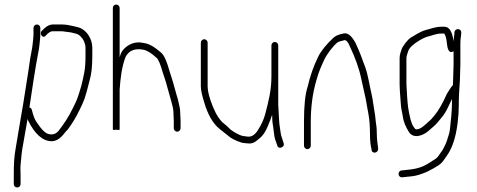

<svg xmlns="http://www.w3.org/2000/svg" viewBox="-20 -652 2104 847"><path d="M127.8 -529V-499C127.8 -493 127.3 -486.2 126.3 -478.5C123.8 -459.1 123.5 -447.2 119.3 -427C110.5 -384.1 108.4 -354.5 98.9 -298.7C88.6 -238.1 85.4 -207.6 75.8 -156C69 -119.2 56.8 -40.6 50 -3.1C41.7 42.3 40.8 72.9 40.8 123V160C40.8 168.8 47.3 175 55.8 175C64.3 175 70.8 168.8 70.8 160V123C70.8 105.8 69.3 91.2 70.8 75.5C73.9 42.5 75 20.1 82.8 -20C90.5 -59.5 94.7 -92.4 101.8 -128C101.8 -126.7 102.1 -125 102.8 -123C132.5 -60.3 169.3 -29 208 -29C225.6 -29 242.6 -38.7 259.2 -58C265.6 -66.7 272.5 -74.3 279.2 -81C298.3 -106.5 315.3 -134.6 330.2 -165.5C351.3 -209.2 354 -212.2 375.2 -297C383.2 -323 387.2 -359 387.2 -405V-442C387.2 -483.2 358.8 -523.1 325.2 -531.5L305.2 -536.5C288.2 -540.7 269.2 -544 253.6 -544H212.9C199.9 -544 186.8 -537.7 173.6 -525L165.6 -517C150.8 -505 168.2 -481 180 -493L188.8 -502C197.3 -510 204.8 -514 211.2 -514H252.4C260.9 -514 271.2 -511.1 281.7 -510.5C292.5 -509.9 305.9 -505.5 315.2 -503.5C329.7 -500.4 343.1 -485.2 350.2 -471L354.7 -457.5C356.4 -452.5 357.2 -447.3 357.2 -442V-405C357.2 -340 348.8 -318.2 339.2 -275C320.3 -210.9 320.5 -214.5 303.2 -178.4C283.9 -138.1 261.3 -103.7 238.4 -75C229.9 -64.3 219.5 -59 207.2 -59C203.5 -59 200 -59.3 196.8 -60C179.5 -63.1 161.8 -82 139.1 -116.7C132.7 -126.4 126.6 -142.9 120.8 -166C119.5 -172.7 115.8 -176.7 109.8 -178C115.3 -219 138.4 -369 147.7 -414.2C151.1 -430.7 153.1 -443.2 153.8 -451.5C155 -466.2 157.8 -484.1 157.8 -499V-529C157.8 -536.9 150.7 -544 142.8 -544C134.9 -544 127.8 -536.9 127.8 -529Z M761.6 -71C769.5 -71 776.6 -78.1 776.6 -86V-120L774.6 -163C774.6 -170.3 771.3 -187.3 764.6 -214L757.6 -238C754.9 -246 751.9 -256.7 748.6 -270C742.9 -292.9 733.7 -318.8 727.6 -339C716 -381.7 703.8 -408.5 691.1 -419.5C662.2 -444.6 638.4 -458.7 616.2 -462C605.4 -463.6 595.9 -466.3 582.2 -464.5C559.9 -461.5 541 -451.5 525.4 -434.5C514.4 -422.5 512.5 -414.7 507.8 -399V-617C507.8 -625.2 500.6 -632 492.3 -632C483.9 -632 477.8 -625.2 477.8 -617V-81C477.8 -78.3 482.8 -78 492.8 -80C502.8 -78 507.8 -78.3 507.8 -81V-257C511.8 -311.7 517.1 -355.4 533.4 -399.5C535 -403.8 538.5 -409.2 544 -415.5C557.8 -431.5 581 -438.5 611.5 -432.9C629.2 -429.6 647.9 -417.7 670.6 -397C678.2 -391.3 687.6 -369.1 698.6 -330.5C700.6 -323.5 703.4 -315 707.1 -305C713 -289 723.3 -246 728.6 -230L735.6 -205C741.6 -183 744.6 -169.7 744.6 -165L746.6 -120V-86C746.6 -78.1 753.7 -71 761.6 -71Z M1192.4 -467C1184.5 -467 1177.4 -459.9 1177.4 -452V-316C1177.4 -253 1164.6 -204.4 1149.7 -147.7C1143.8 -125.5 1133.4 -102.6 1118.4 -79C1104.7 -56.7 1089.2 -46.8 1070.8 -49.5C1063.9 -50.5 1057.9 -51.3 1052.8 -52C1036.5 -54.1 1002 -74.1 991.4 -85.8C982.9 -94.6 975 -101.3 969 -106C950.4 -120 933.6 -145.6 918.5 -183C903.5 -220.4 896 -249.4 896 -270V-464C896 -471.9 888.9 -479 881 -479C873.1 -479 866 -471.9 866 -464V-270C866 -255.3 871 -232 881 -200C897.1 -145.4 919.7 -106.4 949 -83C955.7 -77.7 967.2 -68.5 983.6 -55.5C997.2 -42.5 1018.6 -31.3 1048.4 -22C1054.8 -21.3 1062.4 -20.5 1071.2 -19.5C1096 -16.7 1105.1 -25.1 1124.9 -41.7C1138.6 -52.2 1150.5 -69.5 1160.7 -93.7C1171 -117.8 1177.5 -135.3 1180.4 -146C1180.4 -140.1 1181.4 -126.3 1181.4 -120C1181.4 -116 1182.5 -107.6 1184.7 -94.9C1188.4 -72.7 1188.4 -56.5 1193.4 -38L1203.4 -10C1206.5 8.4 1237.6 -1.4 1231.4 -20L1222.4 -48C1220.4 -52.7 1219.1 -58.2 1218.4 -64.5C1217.2 -76.6 1211.4 -106.1 1211.4 -120L1207.4 -190V-452C1207.4 -459.9 1200.4 -467 1192.4 -467Z M1336 6C1343.9 6 1351 -1.1 1351 -9V-115C1351 -179.2 1358.9 -238.9 1374.6 -294.1C1388.8 -343.9 1394.6 -352.8 1409.1 -385.9C1420.3 -411.5 1451.2 -451.7 1469 -465C1476.3 -470.5 1489.7 -470.9 1499.4 -475C1507.9 -475 1515.7 -466.3 1522.6 -449C1547 -397.4 1564.5 -349.3 1573.6 -304.7C1577.1 -287.2 1581.5 -267.7 1586.6 -246.2C1598.3 -196.5 1594.1 -206.7 1604.7 -153C1609.7 -127.6 1612.2 -95.6 1612.2 -57C1612.2 -32.3 1614.5 -10.7 1619.2 8C1619.2 28.3 1651 24.8 1648 2C1645.7 -15.8 1642.2 -40.7 1642.2 -64.2C1642.2 -78.9 1641.5 -90.1 1640.2 -97.7C1636.4 -119.4 1636.7 -135.4 1632 -160.2C1626.7 -189 1625.1 -212 1618.7 -239C1609.8 -276.4 1603.7 -321.1 1591.2 -355.5C1578.5 -390.5 1566.4 -424.4 1548.2 -463C1530.8 -494.3 1514.3 -508 1496.2 -504.4C1474.7 -500 1459.2 -495.7 1443 -477.4C1430.5 -465.8 1422 -457 1418 -451C1413.3 -446.3 1409.2 -441.3 1405.5 -436C1396.5 -422.9 1389.3 -415.1 1382 -398C1363.6 -361.1 1348.6 -318.1 1337 -269C1326.3 -237 1321 -185.7 1321 -115V-9C1321 -1.1 1328.1 6 1336 6Z M1984.9 -510 1983.9 -498C1982.9 -486.3 1981.1 -479.7 1980.9 -470C1975.2 -512.7 1961.9 -534 1940.9 -534H1927.9C1900.1 -534 1882.3 -525.3 1858.9 -519.7C1836.7 -514.5 1808.2 -495.5 1791.5 -485.6C1779.3 -478.4 1755.7 -447.8 1751.4 -434C1748 -423.2 1742.9 -410.4 1742.9 -396V-280.5C1742.9 -270.8 1743.3 -261.3 1743.9 -252L1747.9 -197C1749.7 -167.2 1753 -165.2 1758 -132.2C1760.7 -114.4 1769.1 -93.8 1783.4 -70.5C1802.9 -38.7 1844.4 -51.7 1871.4 -75.5C1877.1 -80.5 1883.6 -86.2 1890.9 -92.5C1909.8 -108.8 1909.2 -111.7 1928.2 -133.5C1938.4 -145.2 1947.9 -160.6 1956.7 -179.5C1965.5 -198.5 1971.3 -210.3 1973.9 -215V-202C1973.9 -162.1 1968.9 -117.6 1964.9 -82C1962.8 -62.5 1957.7 -53.4 1952.4 -34.3C1948.3 -19.3 1938.9 -3 1932.9 9L1911.7 39.3C1908.2 44.2 1896.3 52.8 1875.9 65C1837.8 90.4 1809.1 94.2 1760.9 99L1750.9 100C1731.4 103.3 1736 133.1 1754.9 130L1764.9 129C1785.7 126.7 1809.8 125.5 1828.4 119C1856.3 109.3 1858.2 109.5 1892.5 90.6C1926.3 72.1 1931.4 64.2 1946.9 41C1973.3 7.1 1990.5 -42.7 1998.6 -108.4C2002.1 -137.5 2003.9 -163.2 2003.9 -185.5C2003.9 -207.8 2004.3 -224.3 2004.9 -235L2008.9 -299L2010.9 -368V-461C2010.9 -472.3 2011.9 -484 2013.9 -496L2014.9 -507C2014.9 -517.2 2010.3 -522.7 2000.9 -523.5C1992.9 -524.2 1984.9 -517.9 1984.9 -510ZM1978.9 -300C1978.9 -292 1978.6 -284 1977.9 -276C1975.9 -274.7 1974.3 -273 1972.9 -271L1965.9 -261C1960.6 -253 1955.9 -245.7 1951.9 -239C1932.4 -195.2 1913.8 -162.8 1895.9 -142C1885.9 -130.3 1883.5 -126.2 1870.4 -115C1859.5 -105.7 1835.4 -79.3 1815.4 -81.5C1812.4 -81.8 1808.4 -86.1 1803.4 -94.2C1798.3 -102.4 1794.2 -113 1790.9 -126C1779.6 -171.5 1778.9 -189.1 1775.9 -228L1772.9 -281V-396C1772.9 -402 1775.6 -412.4 1781 -427.2C1786.4 -441.9 1803.1 -457.6 1831.2 -474.3C1846 -483.1 1858.7 -488.8 1869.2 -491.2C1889.7 -496.1 1903.6 -504 1927.9 -504H1939.9C1945.8 -495.1 1949.7 -480.8 1951.4 -461.1C1953.4 -438.3 1960.4 -412.3 1980.9 -426V-368Z"/></svg>

Font: MewTooHand
Style: Condensed
Weight: 400
Designer: Mew Too, Robert Jablonski
Version: Version 0.77